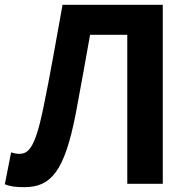

<svg xmlns="http://www.w3.org/2000/svg" viewBox="-28 -761 785 795"><path d="M72 14C183 14 239 -50 286 -292C306 -399 325 -504 345 -617H499V0H646V-741H231C204 -593 180 -451 150 -307C116 -144 88 -124 51 -124C38 -124 29 -127 18 -130L-8 2C14 11 37 14 72 14Z"/></svg>

Font: Noto Sans JP
Style: Bold
Weight: 700
Designer: Ryoko NISHIZUKA 西塚涼子 (kana, bopomofo & ideographs); Paul D. Hunt (Latin, Greek & Cyrillic); Sandoll Communications 산돌커뮤니
Foundry: Adobe
Version: Version 2.004;hotconv 1.0.118;makeotfexe 2.5.65603